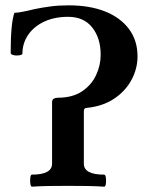

<svg xmlns="http://www.w3.org/2000/svg" viewBox="-20 -696 553 719"><path d="M99 3Q95 2 93.5 -9Q92 -20 93.5 -31Q95 -42 99 -42Q175 -42 175 -83V-313Q175 -323 181.5 -326.5Q188 -330 196 -330Q251 -330 286.5 -353.5Q322 -377 339.5 -414Q357 -451 357 -491Q357 -553 325.5 -593Q294 -633 235 -633Q184 -633 145.5 -615Q107 -597 85.5 -565.5Q64 -534 64 -495Q64 -491 53 -489Q42 -487 31 -489.5Q20 -492 20 -498Q20 -610 34 -648Q53 -648 110 -662Q139 -668 169.5 -672Q200 -676 238 -676Q315 -676 372.5 -653.5Q430 -631 462.5 -588Q495 -545 495 -485Q495 -439 472.5 -397Q450 -355 407.5 -326.5Q365 -298 305 -292Q294 -292 294 -280V-83Q294 -42 370 -42Q375 -42 376.5 -30.5Q378 -19 376.5 -8Q375 3 370 3Q339 1 306.5 0.5Q274 0 235 0Q195 0 163 0.5Q131 1 99 3Z"/></svg>

Font: Junicode
Style: Bold
Weight: 700
Designer: Peter S. Baker
Version: Version 2.100; ttfautohint (v1.8.4)